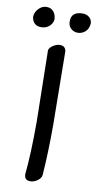

<svg xmlns="http://www.w3.org/2000/svg" viewBox="-106 -849 452 891"><g transform="rotate(10 119.5 -404.0)"><path d="M85 -757Q84 -781 72 -795Q60 -809 39 -809Q18 -809 1.5 -791.5Q-15 -774 -15 -751Q-8 -712 30 -712Q51 -712 66.5 -724.5Q82 -737 85 -757ZM156 -763Q155 -742 168.5 -729Q182 -716 201 -716Q221 -716 236.5 -729.5Q252 -743 254 -769Q253 -787 240.5 -797.5Q228 -808 210 -808Q156 -808 156 -763ZM131 -646Q115 -646 98.5 -635Q82 -624 80 -612L86 -276Q86 -124 76 -28Q76 1 104 1Q121 1 137.5 -10.5Q154 -22 156 -37Q164 -141 164 -276L160 -623Q155 -646 131 -646Z"/></g></svg>

Font: Patrick Hand SC
Style: Regular
Weight: 400
Designer: Patrick Wagesreiter
Foundry: Patrick Wagesreiter
Version: Version 2.001; ttfautohint (v1.8.2)